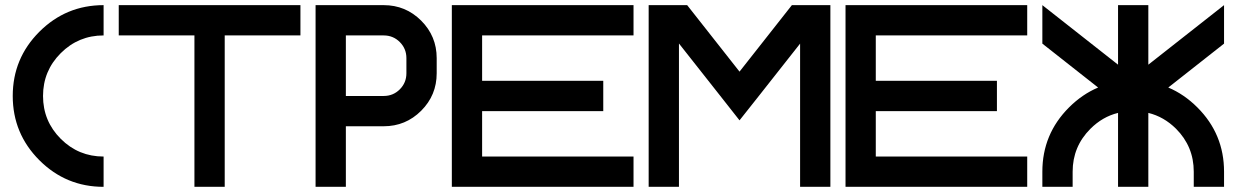

<svg xmlns="http://www.w3.org/2000/svg" viewBox="-20 -723 4786 743"><path d="M380.9 -117.2V0Q235.4 0 132.3 -103Q29.3 -206.1 29.3 -351.6Q29.3 -497.1 132.3 -600.1Q235.4 -703.1 380.9 -703.1V-585.9Q283.7 -585.9 215.1 -517.3Q146.5 -448.7 146.5 -351.6Q146.5 -254.4 215.1 -185.8Q283.7 -117.2 380.9 -117.2Z M1142.6 -703.1V-585.9H849.6V0H732.4V-585.9H439.5V-703.1Z M1464.8 -703.1Q1549.8 -703.1 1609.9 -643.1Q1669.9 -583 1669.9 -498V-439.5Q1669.9 -354.5 1609.9 -294.4Q1549.8 -234.4 1464.8 -234.4H1318.4V0H1201.2V-703.1ZM1552.7 -498Q1552.7 -534.7 1527.1 -560.3Q1501.5 -585.9 1464.8 -585.9H1318.4V-351.6H1464.8Q1501.5 -351.6 1527.1 -377.2Q1552.7 -402.8 1552.7 -439.5Z M2431.6 -703.1V-585.9H1845.7V-410.2H2314.5V-293H1845.7V-117.2H2431.6V0H1728.5V-703.1Z M2607.4 -554.7V0H2490.2V-703.1H2639.2L2841.8 -445.8L3044.4 -703.1H3193.4V0H3076.2V-554.2L2916.5 -351.6L2841.8 -257.3L2767.6 -351.6Z M3955.1 -703.1V-585.9H3369.1V-410.2H3837.9V-293H3369.1V-117.2H3955.1V0H3252V-703.1Z M4716.8 -58.6V0H4599.6V-58.6Q4599.6 -155.8 4531.2 -224.6Q4483.9 -271.5 4423.8 -286.1V0H4306.6V-286.1Q4246.6 -271.5 4199.7 -224.6Q4130.9 -155.8 4130.9 -58.6V0H4013.7V-58.6Q4013.7 -204.1 4116.7 -307.1Q4168 -358.4 4229.5 -384.3L4013.7 -554.2V-703.1L4306.6 -472.7V-703.1H4423.8V-472.7L4716.8 -703.1V-554.2L4501 -384.3Q4562.5 -358.4 4613.8 -307.1Q4716.8 -204.1 4716.8 -58.6Z"/></svg>

Font: Gerhaus
Style: Regular
Weight: 400
Designer: GGBotNet
Foundry: GGBotNet
Version: 1.01